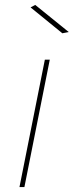

<svg xmlns="http://www.w3.org/2000/svg" viewBox="-20 -759 299 779"><path d="M123 -739 259 -629 233 -624 104 -729ZM182 -517 79 0H59L162 -517Z"/></svg>

Font: TypoPRO Montserrat Alternates
Style: Italic
Weight: 250
Italic angle: -11.3°
Designer: Julieta Ulanovsky
Foundry: Julieta Ulanovsky
Version: Version 6.001